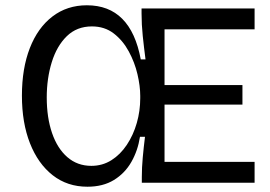

<svg xmlns="http://www.w3.org/2000/svg" viewBox="-20 -692 1023 727"><path d="M311 15Q235 15 179.5 -28.5Q124 -72 93.5 -149.5Q63 -227 63 -330Q63 -433 93 -510Q123 -587 178.5 -629.5Q234 -672 309 -672Q475 -672 513 -467H531Q525 -513 520.5 -556Q516 -599 516 -641V-660H944V-581H603V-370H898V-296H603V-79H944V0H517V-22Q517 -57 520.5 -95.5Q524 -134 529 -174H510Q502 -122 477.5 -79Q453 -36 411.5 -10.5Q370 15 311 15ZM326 -64Q368 -64 402 -85.5Q436 -107 460.5 -144Q485 -181 498 -226.5Q511 -272 511 -320V-329Q511 -366 500.5 -411Q490 -456 467.5 -497.5Q445 -539 410.5 -565.5Q376 -592 328 -592Q271 -592 233 -555Q195 -518 176 -456.5Q157 -395 157 -323Q157 -247 177 -188.5Q197 -130 235 -97Q273 -64 326 -64Z"/></svg>

Font: Bricolage Grotesque 12pt
Style: Regular
Weight: 400
Designer: Mathieu Triay
Foundry: Atelier Triay
Version: Version 1.001; ttfautohint (v1.8.4.7-5d5b);gftools[0.9.33.de